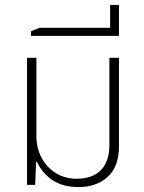

<svg xmlns="http://www.w3.org/2000/svg" viewBox="-20 -752 584 781"><path d="M300 9Q236 9 194 -19Q152 -47 130 -94H127L123 0H90V-517H128V-200Q128 -150 149 -110.5Q170 -71 207 -48Q244 -25 292 -25Q356 -25 390.5 -60Q425 -95 425 -163V-517H464V-159Q464 -73 417.5 -32Q371 9 300 9Z M106 -606V-625L141 -639H428V-732H464V-606Z"/></svg>

Font: Noto Sans Thai UI SemCond ExtLt
Style: Regular
Weight: 200
Width: 4
Designer: Monotype Design Team
Foundry: Monotype Imaging Inc.
Version: Version 2.000